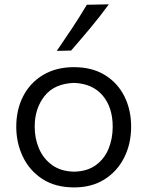

<svg xmlns="http://www.w3.org/2000/svg" viewBox="-20 -838 667 870"><path d="M315.9 11.2Q230.5 11.2 171.9 -27.1Q113.3 -65.4 83.5 -128.2Q53.7 -190.9 53.7 -263.7Q53.7 -341.8 85.4 -402.8Q117.2 -463.9 176 -498.8Q234.9 -533.7 314.9 -533.7Q397.5 -533.7 455.3 -498Q513.2 -462.4 543.7 -401.4Q574.2 -340.3 574.2 -263.7Q574.2 -186.5 542.7 -124Q511.2 -61.5 453.4 -25.1Q395.5 11.2 315.9 11.2ZM315.9 -60.1Q376 -61.5 414.8 -90.1Q453.6 -118.7 472.2 -164.6Q490.7 -210.4 490.7 -263.7Q490.7 -351.6 445.1 -405.3Q399.4 -459 315.9 -462.4Q227.1 -459.5 182.1 -403.1Q137.2 -346.7 137.2 -263.7Q137.2 -210.9 156.7 -165Q176.3 -119.1 215.8 -90.3Q255.4 -61.5 315.9 -60.1ZM237.3 -607.4Q273.4 -659.7 307.9 -711.9Q342.3 -764.2 373.5 -816.4L473.1 -818.4Q434.1 -764.6 390.6 -712.6Q347.2 -660.6 302.2 -608.9Z"/></svg>

Font: Pinar-DS2-FD Regular
Style: Regular
Weight: 400
Designer: Amin Abedi
Version: Version 2.000